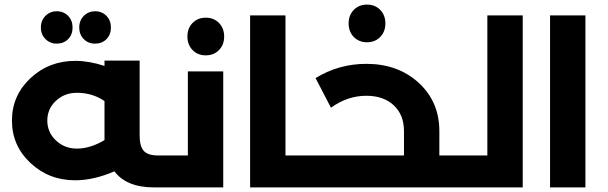

<svg xmlns="http://www.w3.org/2000/svg" viewBox="-20 -816 2649 836"><path d="M227 -626Q198 -626 178 -646Q158 -666 158 -696Q158 -727 178 -747Q198 -767 227 -767Q257 -767 276.5 -747Q296 -727 296 -696Q296 -665 276.5 -645.5Q257 -626 227 -626ZM325 -696Q325 -727 345 -747Q365 -767 394 -767Q424 -767 443.5 -747Q463 -727 463 -696Q463 -665 443.5 -645.5Q424 -626 394 -626Q364 -626 344.5 -646Q325 -666 325 -696ZM692 -139Q712 -139 712 -70Q712 0 692 0H651Q531 0 478 -70Q388 -31 307 -31Q193 -31 112.5 -106.5Q32 -182 32 -291Q32 -400 112.5 -475.5Q193 -551 308 -551Q367 -551 435 -529V-552H588V-226Q588 -179 606 -159Q624 -139 670 -139ZM315 -169Q373 -169 435 -206V-225V-376Q382 -412 315 -412Q261 -412 223.5 -377Q186 -342 186 -291Q186 -240 223.5 -204.5Q261 -169 315 -169Z M933.5 -598Q911 -575 876 -575Q841 -575 818.5 -598Q796 -621 796 -657Q796 -693 818.5 -716Q841 -739 876 -739Q911 -739 933.5 -716Q956 -693 956 -657Q956 -621 933.5 -598ZM798 -139V-505H952V0H692Q672 0 672 -70Q672 -139 692 -139Z M1337 -139Q1357 -139 1357 -70Q1357 0 1337 0H1069V-749H1223V-139Z M1635.5 -655Q1613 -632 1578 -632Q1543 -632 1520.5 -655Q1498 -678 1498 -714Q1498 -750 1520.5 -773Q1543 -796 1578 -796Q1613 -796 1635.5 -773Q1658 -750 1658 -714Q1658 -678 1635.5 -655ZM2023 -139Q2043 -139 2043 -70Q2043 0 2023 0H1337Q1317 0 1317 -70Q1317 -139 1337 -139H1739V-245Q1739 -316 1694.5 -357.5Q1650 -399 1575 -399Q1493 -399 1421 -347L1354 -476Q1455 -538 1575 -538Q1713 -538 1803 -455.5Q1893 -373 1893 -245V-139Z M2102 -749H2256V0H2023Q2003 0 2003 -70Q2003 -139 2023 -139H2102Z M2375 0V-749H2529V0Z"/></svg>

Font: Montserrat-Arabic SemiBold
Style: Regular
Weight: 600
Designer: Mohamed Gaber
Foundry: Kief Type Foundry
Version: Version 5.008;PS 005.008;hotconv 1.0.88;makeotf.lib2.5.64775